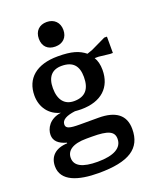

<svg xmlns="http://www.w3.org/2000/svg" viewBox="-170 -859 916 1139"><g transform="rotate(-20 287.5 -290.0)"><path d="M190 -686C190 -638 219 -609 267 -609C315 -609 345 -639 345 -686C345 -733 314 -764 267 -764C220 -764 190 -734 190 -686ZM528 6C528 -82 471 -125 362 -125H246C179 -125 158 -132 158 -156C158 -187 192 -202 244 -209C257 -208 271 -207 284 -207C412 -207 482 -275 482 -384C482 -417 475 -444 462 -465H487L557 -457H574V-560H557L465 -516L431 -504C392 -535 348 -550 259 -550C124 -550 50 -485 50 -378C50 -305 92 -246 163 -229C88 -219 60 -166 60 -126C60 -89 85 -64 136 -50V-46C60 -43 21 -3 21 58C21 152 124 184 252 184C444 184 528 129 528 6ZM168 -382C168 -453 201 -489 261 -489C332 -489 364 -453 364 -382C364 -307 332 -267 261 -267C202 -267 168 -307 168 -382ZM288 -33C389 -33 426 -16 426 31C426 88 372 119 269 119C174 119 126 94 126 43C126 -2 164 -33 253 -33Z"/></g></svg>

Font: Domine
Style: Bold
Weight: 700
Designer: Pablo Impallari, Rodrigo Fuenzalida, Brenda Gallo
Foundry: Pablo Impallari, Rodrigo Fuenzalida, Brenda Gallo
Version: Version 2.000